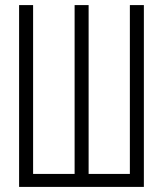

<svg xmlns="http://www.w3.org/2000/svg" viewBox="-20 -734 640 754"><path d="M55 0V-714H110V-51H273V-714H328V-51H490V-714H545V0Z"/></svg>

Font: Noto Sans Mono Light
Style: Regular
Weight: 300
Designer: Monotype Design Team
Foundry: Monotype Imaging Inc.
Version: Version 2.014; ttfautohint (v1.8.4.7-5d5b)